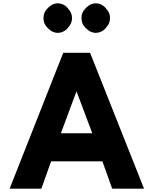

<svg xmlns="http://www.w3.org/2000/svg" viewBox="-20 -1130 930 1157"><path d="M441 -580 536 -327H347ZM362 -812 360 -809 38 7H228L230 5L288 -158H597L655 4L658 7H848L524 -809L522 -812ZM265 -1078C250 -1063 242 -1045 242 -1021C242 -997 250 -979 265 -964L272 -957C287 -942 306 -932 328 -932C350 -932 369 -941 384 -956L390 -963V-964C405 -979 414 -997 414 -1021C414 -1045 405 -1063 390 -1078V-1079L384 -1086C369 -1101 350 -1110 328 -1110C306 -1110 287 -1100 272 -1085ZM494 -1078C479 -1063 471 -1045 471 -1021C471 -997 479 -979 494 -964L501 -957C516 -942 535 -932 557 -932C579 -932 598 -941 613 -956L619 -963V-964C634 -979 643 -997 643 -1021C643 -1045 634 -1063 619 -1078V-1079L613 -1086C598 -1101 579 -1110 557 -1110C535 -1110 516 -1100 501 -1085ZM384 -957V-956ZM384 -1086V-1085ZM613 -957V-956ZM613 -1086V-1085Z"/></svg>

Font: Hussar Woodtype
Style: SeBd
Weight: 900
Foundry: Cannot Into Space Fonts
Version: Version 1.07